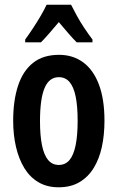

<svg xmlns="http://www.w3.org/2000/svg" viewBox="-20 -786 500 816"><path d="M424 -273Q424 -213 413 -162Q402 -111 378.5 -72.5Q355 -34 318 -12Q281 10 229 10Q180 10 143.5 -11.5Q107 -33 83.5 -71.5Q60 -110 48 -161.5Q36 -213 36 -273Q36 -358 56.5 -421Q77 -484 120 -518.5Q163 -553 231 -553Q290 -553 333.5 -521Q377 -489 400.5 -426.5Q424 -364 424 -273ZM150 -271Q150 -210 158.5 -168.5Q167 -127 184.5 -106Q202 -85 230 -85Q258 -85 275.5 -106Q293 -127 301.5 -169Q310 -211 310 -272Q310 -335 301.5 -376Q293 -417 275.5 -437.5Q258 -458 230 -458Q189 -458 169.5 -412Q150 -366 150 -271ZM282 -766Q293 -744 307 -718.5Q321 -693 338 -667.5Q355 -642 373 -618V-606H306Q289 -623 270 -645Q251 -667 230 -692Q209 -667 189 -644Q169 -621 154 -606H87V-618Q103 -640 120.5 -666.5Q138 -693 153.5 -719.5Q169 -746 178 -766Z"/></svg>

Font: Noto Sans Display ExtraCondensed SemiBold
Style: Regular
Weight: 600
Width: 2
Designer: Monotype Design Team
Foundry: Monotype Imaging Inc.
Version: Version 2.003